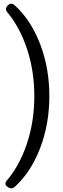

<svg xmlns="http://www.w3.org/2000/svg" viewBox="-20 -804 341 1035"><path d="M62 201Q52 211 41 211Q30 211 19.5 202.5Q9 194 9 185Q9 179 16 170Q85 90 125 -29.5Q165 -149 165 -286Q165 -420 126.5 -537.5Q88 -655 21 -736Q12 -747 12 -756Q12 -764 21 -774Q30 -784 40 -784Q51 -784 62 -773Q147 -695 196.5 -566Q246 -437 246 -286Q246 -135 196.5 -6Q147 123 62 201Z"/></svg>

Font: mmAsap
Style: Regular
Weight: 400
Designer: Pablo Cosgaya
Foundry: Omnibus-Type
Version: Version 1.001